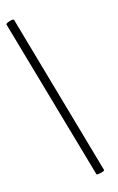

<svg xmlns="http://www.w3.org/2000/svg" viewBox="-136 -794 623 1015"><g transform="rotate(-15 175.5 -287.0)"><path d="M265.1 166.5Q260.7 166.5 259.8 164.1L5.4 -723.1Q3.4 -729 26.4 -736.3Q36.6 -739.7 43 -739.7Q49.3 -739.7 50.8 -735.4L304.7 153.3Q306.2 158.2 282.7 163.6Q268.1 166.5 265.1 166.5Z"/></g></svg>

Font: JuniusX Light
Style: Regular
Weight: 300
Designer: Peter S. Baker
Foundry: Briery Creek Software
Version: Version 1.008